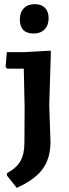

<svg xmlns="http://www.w3.org/2000/svg" viewBox="-20 -713 332 928"><path d="M148 -693Q180 -693 197.5 -675Q215 -657 215 -625Q215 -591 195.5 -571Q176 -551 143 -551Q76 -551 76 -619Q76 -653 95 -673Q114 -693 148 -693ZM222 -468 226 -465 218 -205 224 -27Q224 52 186 104Q148 156 61 195L14 136V124Q60 99 79 65Q98 31 98 -23L99 -192L95 -381H15L7 -389L13 -461H98Z"/></svg>

Font: Alegreya Sans SC
Style: Bold
Weight: 700
Designer: Juan Pablo del Peral
Foundry: Huerta Tipografica
Version: Version 2.007